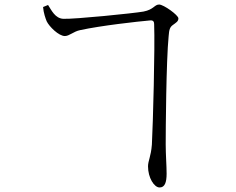

<svg xmlns="http://www.w3.org/2000/svg" viewBox="-20 -780 1040 847"><path d="M660 -674C664 -570 655 -236 650 -142C646 -89 633 -71 633 -46C633 4 660 47 684 47C707 47 715 25 715 -14C715 -49 711 -98 711 -143C711 -204 713 -511 724 -621C726 -650 730 -661 743 -670C756 -680 767 -685 767 -699C767 -713 702 -760 682 -760C661 -760 659 -738 613 -729C567 -721 309 -695 259 -697C223 -699 207 -735 192 -758L170 -749C172 -723 181 -698 186 -686C197 -663 239 -621 266 -621C286 -621 304 -641 333 -647C425 -667 586 -685 643 -690C655 -691 660 -685 660 -674Z"/></svg>

Font: Noto Serif CJK HK Light
Style: Regular
Weight: 300
Designer: Ryoko NISHIZUKA 西塚涼子 (kana & ideographs); Frank Grießhammer (Latin, Greek & Cyrillic); Wenlong ZHANG 张文龙 (bopomofo); San
Foundry: Adobe
Version: Version 2.001;hotconv 1.1.0;makeotfexe 2.6.0